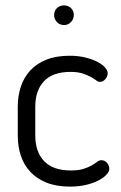

<svg xmlns="http://www.w3.org/2000/svg" viewBox="-20 -686 451 713"><path d="M240 7Q190 7 153.5 -7.5Q117 -22 93 -47.5Q69 -73 57.5 -107.5Q46 -142 46 -183V-290Q46 -330 57.5 -364.5Q69 -399 92.5 -424.5Q116 -450 152.5 -464.5Q189 -479 239 -479Q271 -479 297 -472.5Q323 -466 341.5 -456.5Q360 -447 370 -435.5Q380 -424 380 -414Q380 -403 371.5 -392.5Q363 -382 351 -382Q344 -382 336.5 -388Q329 -394 317 -400.5Q305 -407 287 -413Q269 -419 242 -419Q176 -419 143.5 -384.5Q111 -350 111 -290V-183Q111 -122 144 -87.5Q177 -53 243 -53Q272 -53 290.5 -59Q309 -65 321 -72Q333 -79 340.5 -85Q348 -91 356 -91Q370 -91 378 -80.5Q386 -70 386 -59Q386 -49 375.5 -37.5Q365 -26 346 -16Q327 -6 300 0.5Q273 7 240 7ZM218 -666Q233 -666 243.5 -656Q254 -646 254 -630Q254 -615 243.5 -604Q233 -593 218 -593Q202 -593 191.5 -604Q181 -615 181 -630Q181 -646 191.5 -656Q202 -666 218 -666Z"/></svg>

Font: Dosis
Style: Book
Weight: 400
Designer: EdgarTolentino, PabloImpallari, IginoMarini
Foundry: EdgarTolentino, PabloImpallari, IginoMarini
Version: Version 1.007